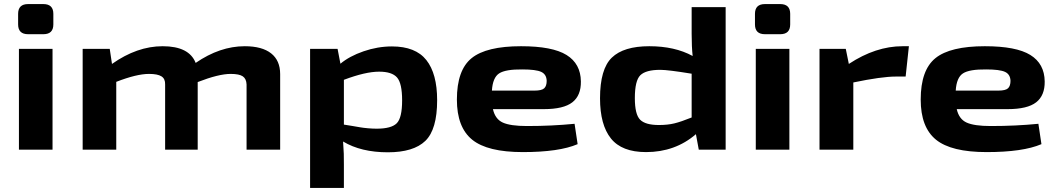

<svg xmlns="http://www.w3.org/2000/svg" viewBox="-20 -735 5192 943"><path d="M118 -715H193Q242 -715 242 -667V-615Q242 -567 193 -567H118Q69 -567 69 -615V-667Q69 -715 118 -715ZM238 0H73V-495H238Z M1182 -508Q1267 -508 1311.5 -473Q1356 -438 1356 -371V0H1191V-320Q1190 -348 1172.5 -360Q1155 -372 1113 -372Q1054 -372 951 -332V0H791V-320Q792 -348 773 -360Q754 -372 712 -372Q651 -372 551 -333V0H386V-495H519L530 -421Q653 -508 779 -508Q909 -508 941 -426Q1060 -508 1182 -508Z M1905 -507Q2021 -507 2074 -440Q2127 -373 2127 -243Q2127 -99 2069 -43Q2011 13 1885 13Q1753 13 1665 -40Q1670 24 1669 73V188H1503V-495H1638L1652 -422Q1696 -459 1765.5 -483Q1835 -507 1905 -507ZM1830 -103Q1902 -103 1928.5 -129.5Q1955 -156 1955 -242Q1955 -326 1930 -354.5Q1905 -383 1842 -383Q1775 -383 1669 -343V-123Q1683 -121 1709.5 -116.5Q1736 -112 1750.5 -109.5Q1765 -107 1787.5 -105Q1810 -103 1830 -103Z M2568 -116Q2691 -116 2802 -127L2817 -27Q2726 12 2548 12Q2374 12 2299 -49Q2224 -110 2224 -246Q2224 -391 2296.5 -449.5Q2369 -508 2539 -508Q2693 -508 2762.5 -465Q2832 -422 2833 -335Q2834 -266 2791 -232.5Q2748 -199 2651 -199H2401Q2412 -150 2449.5 -133Q2487 -116 2568 -116ZM2546 -394Q2463 -395 2431.5 -374.5Q2400 -354 2396 -290H2605Q2641 -290 2653 -301.5Q2665 -313 2665 -338Q2664 -370 2638 -382Q2612 -394 2546 -394Z M3544 -700V0H3412L3398 -76Q3296 12 3153 12Q3034 12 2980.5 -55Q2927 -122 2927 -252Q2927 -396 2985 -452Q3043 -508 3169 -508Q3294 -508 3382 -460Q3377 -504 3377 -569V-700ZM3098 -253Q3098 -173 3124 -147Q3150 -121 3216 -121Q3259 -121 3292 -129Q3325 -137 3377 -158V-373Q3261 -392 3223 -392Q3152 -392 3125 -365.5Q3098 -339 3098 -253Z M3737 -715H3812Q3861 -715 3861 -667V-615Q3861 -567 3812 -567H3737Q3688 -567 3688 -615V-667Q3688 -715 3737 -715ZM3857 0H3692V-495H3857Z M4444 -508 4428 -359H4380Q4310 -359 4171 -330V0H4005V-495H4134L4149 -421Q4281 -508 4413 -508Z M4846 -116Q4969 -116 5080 -127L5095 -27Q5004 12 4826 12Q4652 12 4577 -49Q4502 -110 4502 -246Q4502 -391 4574.5 -449.5Q4647 -508 4817 -508Q4971 -508 5040.5 -465Q5110 -422 5111 -335Q5112 -266 5069 -232.5Q5026 -199 4929 -199H4679Q4690 -150 4727.5 -133Q4765 -116 4846 -116ZM4824 -394Q4741 -395 4709.5 -374.5Q4678 -354 4674 -290H4883Q4919 -290 4931 -301.5Q4943 -313 4943 -338Q4942 -370 4916 -382Q4890 -394 4824 -394Z"/></svg>

Font: Exo 2 Expanded
Style: Bold
Weight: 700
Width: 7
Designer: Natanael Gama
Version: Version 1.001;PS 001.001;hotconv 1.0.70;makeotf.lib2.5.58329